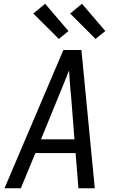

<svg xmlns="http://www.w3.org/2000/svg" viewBox="-20 -1001 640 1021"><path d="M4 0 317 -735H413L484 0H397L382 -187H168L91 0ZM198 -260H376L358 -490Q354 -524 352 -558Q350 -592 347 -626Q334 -592 320 -558Q306 -524 292 -490ZM488 -794 353 -929 416 -981 540 -836ZM293 -794 157 -929 220 -981 344 -836Z"/></svg>

Font: Iosevka Aile Oblique
Style: Regular
Weight: 400
Italic angle: -9°
Designer: Belleve Invis
Foundry: Belleve Invis
Version: Version 31.1.0; ttfautohint (v1.8.4)